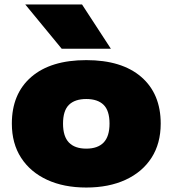

<svg xmlns="http://www.w3.org/2000/svg" viewBox="-20 -828 772 859"><path d="M366 11Q265.5 11 190.8 -23.5Q116 -58 74.5 -122Q33 -186 33 -275Q33 -408.5 120 -483.8Q207 -559 366 -559Q525 -559 612 -483.8Q699 -408.5 699 -275Q699 -186 657.8 -122Q616.5 -58 541.5 -23.5Q466.5 11 366 11ZM366 -163Q417 -163 443.5 -190.2Q470 -217.5 470 -275Q470 -333 443.5 -359Q417 -385 366 -385Q315 -385 288.5 -359Q262 -333 262 -275Q262 -217.5 288.5 -190.2Q315 -163 366 -163ZM256 -610 93 -808H347L476 -610Z"/></svg>

Font: Encode Sans Expanded Black
Style: Regular
Weight: 900
Width: 7
Designer: Multiple Designers
Foundry: Impallari Type
Version: Version 3.000; ttfautohint (v1.8.3) -l 8 -r 50 -G 200 -x 14 